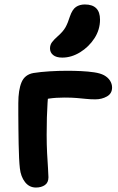

<svg xmlns="http://www.w3.org/2000/svg" viewBox="-20 -830 527 860"><path d="M141 10Q111 10 92 -14.5Q73 -39 69 -76Q67 -93 65.5 -122Q64 -151 63.5 -185.5Q63 -220 62.5 -255Q62 -290 62 -319.5Q62 -349 62 -368Q62 -427 76.5 -461.5Q91 -496 130 -503Q162 -508 201.5 -510.5Q241 -513 282 -513Q312 -513 343.5 -511.5Q375 -510 402 -506Q429 -502 446 -493Q464 -483 473 -468.5Q482 -454 482 -438Q482 -411 459 -398Q436 -385 407 -385Q386 -385 366.5 -387Q347 -389 324 -391Q301 -393 269 -393Q230 -393 200 -388.5Q170 -384 135 -376L198 -425Q195 -400 193 -369.5Q191 -339 190 -303.5Q189 -268 189 -226Q189 -182 191 -143.5Q193 -105 195 -77Q197 -49 197 -36Q197 -12 181 -1Q165 10 141 10ZM259 -572Q232 -572 218 -583.5Q204 -595 204 -613Q204 -629 213 -641Q222 -653 239 -668Q263 -689 273.5 -708Q284 -727 293 -756Q304 -788 320.5 -799Q337 -810 360 -810Q394 -810 411 -793Q428 -776 428 -742Q428 -697 403 -658.5Q378 -620 339 -596Q300 -572 259 -572Z"/></svg>

Font: Shantell Sans SemiBold
Style: Regular
Weight: 600
Designer: Stephen Nixon, Anya Danilova, Shantell Martin
Foundry: Arrow Type
Version: Version 1.011;[c5ecc13dd]